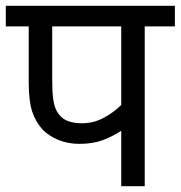

<svg xmlns="http://www.w3.org/2000/svg" viewBox="-20 -642 623 662"><path d="M479 -551V0H398V-191Q369 -172 335 -159Q301 -146 254 -146Q214 -146 181.5 -159.5Q149 -173 128 -194Q103 -221 91 -257.5Q79 -294 79 -358V-551H0V-622H583V-551ZM398 -551H160V-369Q160 -328 163 -304Q166 -280 172.5 -265.5Q179 -251 190 -240Q213 -217 263 -217Q303 -217 338 -236Q373 -255 398 -280Z"/></svg>

Font: Noto Sans
Style: Regular
Weight: 400
Designer: Monotype Design Team
Foundry: Monotype Imaging Inc.
Version: Version 2.007